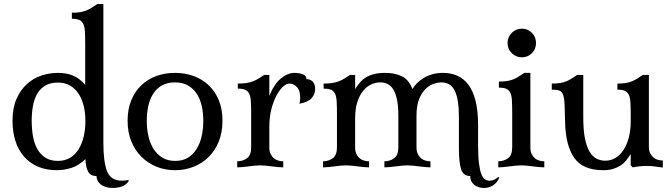

<svg xmlns="http://www.w3.org/2000/svg" viewBox="-20 -829 3327 951"><path d="M492 -121Q492 -29 510 18.5Q528 66 584 66Q591 66 600.5 65Q610 64 615 62L618 67Q605 88 582.5 95Q560 102 540 102Q501 102 479.5 85Q458 68 458 43Q429 43 417 22Q405 1 403 -41Q369 -8 332.5 3Q296 14 262 14Q208 14 167 -4Q126 -22 98 -54.5Q70 -87 56 -132Q42 -177 42 -231Q42 -294 61.5 -338.5Q81 -383 112.5 -412Q144 -441 184.5 -454.5Q225 -468 267 -468Q309 -468 341 -455Q373 -442 402 -409V-612Q402 -649 400.5 -673.5Q399 -698 392 -711.5Q385 -725 372 -730.5Q359 -736 336 -736V-766Q361 -766 378.5 -769Q396 -772 410 -778Q424 -784 436 -792Q448 -800 462 -809H492ZM267 -32Q301 -32 327 -47.5Q353 -63 369.5 -90Q386 -117 394.5 -152.5Q403 -188 403 -229Q403 -268 395 -302.5Q387 -337 370 -363.5Q353 -390 327.5 -405Q302 -420 266 -420Q230 -420 205 -405.5Q180 -391 165 -365.5Q150 -340 143.5 -305.5Q137 -271 137 -231Q137 -192 143 -156Q149 -120 164 -92.5Q179 -65 204 -48.5Q229 -32 267 -32Z M847 14Q797 14 754.5 -3.5Q712 -21 680 -53Q648 -85 630 -130Q612 -175 612 -231Q612 -288 630 -332Q648 -376 680 -406.5Q712 -437 754.5 -452.5Q797 -468 847 -468Q896 -468 939 -452.5Q982 -437 1014 -406.5Q1046 -376 1064 -332Q1082 -288 1082 -231Q1082 -174 1064 -129Q1046 -84 1014 -52Q982 -20 939 -3Q896 14 847 14ZM848 -32Q885 -32 911 -48Q937 -64 954 -91.5Q971 -119 979 -155Q987 -191 987 -231Q987 -270 979 -305Q971 -340 954 -365.5Q937 -391 910.5 -406Q884 -421 847 -421Q810 -421 783.5 -406.5Q757 -392 740 -366.5Q723 -341 715 -306Q707 -271 707 -231Q707 -191 715 -155Q723 -119 740.5 -91.5Q758 -64 784.5 -48Q811 -32 848 -32Z M1314 -99Q1314 -79 1320.5 -66Q1327 -53 1336.5 -45Q1346 -37 1358.5 -33.5Q1371 -30 1383 -30V0Q1371 0 1356.5 -1.5Q1342 -3 1326 -5Q1310 -7 1295.5 -8.5Q1281 -10 1269 -10Q1257 -10 1242.5 -8.5Q1228 -7 1212 -5Q1196 -3 1181.5 -1.5Q1167 0 1155 0V-30Q1182 -30 1203 -45Q1224 -60 1224 -99V-266Q1224 -303 1222.5 -327.5Q1221 -352 1214 -365.5Q1207 -379 1194 -384.5Q1181 -390 1158 -390V-415Q1183 -415 1201.5 -418Q1220 -421 1235 -427Q1250 -433 1262.5 -441Q1275 -449 1289 -458H1314V-354Q1338 -413 1371.5 -440.5Q1405 -468 1440 -468Q1462 -468 1480 -461Q1498 -454 1498 -437Q1518 -437 1529.5 -424Q1541 -411 1541 -388Q1541 -362 1523 -342.5Q1505 -323 1463 -315Q1467 -330 1467 -345Q1467 -381 1450.5 -398Q1434 -415 1414 -415Q1398 -415 1380.5 -398.5Q1363 -382 1348 -353Q1333 -324 1323.5 -285.5Q1314 -247 1314 -202Z M2043 -99Q2043 -79 2049.5 -66Q2056 -53 2065.5 -45Q2075 -37 2087.5 -33.5Q2100 -30 2112 -30V0Q2100 0 2085.5 -1.5Q2071 -3 2055 -5Q2039 -7 2024.5 -8.5Q2010 -10 1998 -10Q1986 -10 1971.5 -8.5Q1957 -7 1941 -5Q1925 -3 1910.5 -1.5Q1896 0 1884 0V-30Q1911 -30 1932 -45Q1953 -60 1953 -99V-254Q1953 -303 1946.5 -335Q1940 -367 1928 -386Q1916 -405 1899.5 -413Q1883 -421 1864 -421Q1841 -421 1819 -411Q1797 -401 1779 -379.5Q1761 -358 1750 -324Q1739 -290 1739 -241V-99Q1739 -79 1745.5 -66Q1752 -53 1761.5 -45Q1771 -37 1783.5 -33.5Q1796 -30 1808 -30V0Q1796 0 1781.5 -1.5Q1767 -3 1751 -5Q1735 -7 1720.5 -8.5Q1706 -10 1694 -10Q1682 -10 1667.5 -8.5Q1653 -7 1637 -5Q1621 -3 1606.5 -1.5Q1592 0 1580 0V-30Q1607 -30 1628 -45Q1649 -60 1649 -99V-266Q1649 -303 1647.5 -327.5Q1646 -352 1639 -365.5Q1632 -379 1619 -384.5Q1606 -390 1583 -390V-415Q1608 -415 1626.5 -418Q1645 -421 1660 -427Q1675 -433 1687.5 -441Q1700 -449 1714 -458H1739V-388Q1750 -405 1762 -419.5Q1774 -434 1791.5 -445Q1809 -456 1832.5 -462Q1856 -468 1889 -468Q1934 -468 1969 -452Q2004 -436 2023 -388Q2031 -402 2045 -416.5Q2059 -431 2078 -442.5Q2097 -454 2121 -461Q2145 -468 2174 -468Q2213 -468 2245 -454Q2277 -440 2300 -409.5Q2323 -379 2335.5 -329.5Q2348 -280 2348 -209V-110Q2348 -53 2352.5 -18.5Q2357 16 2364.5 34.5Q2372 53 2382.5 59.5Q2393 66 2404 66Q2418 66 2429 60.5Q2440 55 2448 47L2453 51Q2442 77 2421.5 89.5Q2401 102 2377 102Q2348 102 2328.5 86Q2309 70 2309 43Q2274 43 2263.5 8Q2253 -27 2253 -95V-252Q2253 -336 2233 -378.5Q2213 -421 2165 -421Q2151 -421 2130 -414.5Q2109 -408 2089.5 -390Q2070 -372 2056.5 -339.5Q2043 -307 2043 -255Z M2494 -616Q2494 -646 2515 -666.5Q2536 -687 2565 -687Q2594 -687 2614.5 -666.5Q2635 -646 2635 -616Q2635 -586 2614.5 -565.5Q2594 -545 2565 -545Q2536 -545 2515 -565.5Q2494 -586 2494 -616ZM2607 -99Q2607 -79 2613.5 -66Q2620 -53 2629.5 -45Q2639 -37 2651.5 -33.5Q2664 -30 2676 -30V0Q2664 0 2649.5 -1.5Q2635 -3 2619 -5Q2603 -7 2588.5 -8.5Q2574 -10 2562 -10Q2550 -10 2535.5 -8.5Q2521 -7 2505 -5Q2489 -3 2474.5 -1.5Q2460 0 2448 0V-30Q2475 -30 2496 -45Q2517 -60 2517 -99V-271Q2517 -308 2515.5 -332.5Q2514 -357 2507 -370.5Q2500 -384 2487 -389.5Q2474 -395 2451 -395V-425Q2476 -425 2493.5 -428Q2511 -431 2525 -437Q2539 -443 2551 -451Q2563 -459 2577 -468H2607Z M3104 -261Q3104 -298 3102.5 -322.5Q3101 -347 3094 -360.5Q3087 -374 3074 -379.5Q3061 -385 3038 -385V-415Q3063 -415 3080.5 -418Q3098 -421 3112 -427Q3126 -433 3138 -441Q3150 -449 3164 -458H3194V-103Q3194 -83 3200.5 -70Q3207 -57 3216.5 -49Q3226 -41 3238.5 -37.5Q3251 -34 3263 -34V1Q3240 -2 3223.5 -4.5Q3207 -7 3182 -7Q3148 -7 3114 0L3104 -10V-66Q3093 -49 3081.5 -34.5Q3070 -20 3054 -9.5Q3038 1 3017 7.5Q2996 14 2967 14Q2867 14 2824 -47.5Q2781 -109 2779 -226Q2778 -280 2776.5 -311.5Q2775 -343 2769 -359.5Q2763 -376 2750 -380.5Q2737 -385 2713 -385V-415Q2738 -415 2755.5 -418Q2773 -421 2787 -427Q2801 -433 2813 -441Q2825 -449 2839 -458H2869V-247Q2869 -186 2877 -145Q2885 -104 2899.5 -79Q2914 -54 2934 -43.5Q2954 -33 2978 -33Q3006 -33 3029.5 -47.5Q3053 -62 3069.5 -88Q3086 -114 3095 -149.5Q3104 -185 3104 -226Z"/></svg>

Font: Milonga
Style: Regular
Weight: 400
Designer: Pablo Impallari, Brenda Gallo, Rodrigo Fuenzalida
Foundry: Pablo Impallari, Brenda Gallo, Rodrigo Fuenzalida
Version: Version 1.000; ttfautohint (v0.93) -l 8 -r 50 -G 200 -x 14 -